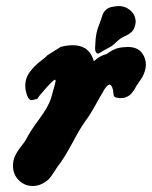

<svg xmlns="http://www.w3.org/2000/svg" viewBox="-20 -616 508 642"><path d="M332 -450.2 308.6 -436.5Q297.9 -438.5 297.9 -454.1Q297.9 -457 298.3 -461.9Q298.8 -466.8 298.8 -469.7Q299.8 -504.9 310.5 -531.2Q313.5 -537.1 317.4 -549.8Q321.3 -562.5 323.7 -568.8Q326.2 -575.2 333 -582Q339.8 -588.9 349.6 -591.8Q357.4 -593.8 364.3 -594.7Q371.1 -595.7 377 -595.7Q403.3 -595.7 421.9 -575.2Q433.6 -561.5 433.6 -543.9Q433.6 -535.2 430.7 -527.3Q426.8 -514.6 418 -507.3Q409.2 -500 397.9 -495.1Q386.7 -490.2 381.8 -486.3Q374 -480.5 367.2 -473.6Q360.4 -466.8 354 -462.4Q347.7 -458 332 -450.2ZM88.9 5.9Q62.5 5.9 43 -13.2Q23.4 -32.2 23.4 -62.5Q23.4 -80.1 31.2 -96.2Q39.1 -112.3 51.3 -127.4Q63.5 -142.6 66.4 -148.4Q81.1 -177.7 111.8 -218.8Q142.6 -259.8 151.4 -290Q166 -341.8 166 -344.7Q166 -348.6 164.1 -349.6Q159.2 -349.6 133.3 -320.8Q107.4 -292 105.5 -286.1Q90.8 -281.2 85 -281.2Q76.2 -281.2 70.3 -297.9Q64.5 -314.5 64.5 -329.1Q64.5 -355.5 80.6 -376.5Q96.7 -397.5 116.2 -412.1Q135.7 -426.8 137.7 -430.7L182.6 -459Q204.1 -464.8 222.7 -464.8Q279.3 -464.8 293.9 -411.1Q311.5 -428.7 336.9 -435.5Q338.9 -436.5 346.2 -441.9Q353.5 -447.3 365.2 -452.1Q377 -457 392.6 -458Q394.5 -458 399.4 -458.5Q404.3 -459 407.2 -459Q445.3 -459 460 -430.7Q467.8 -416 467.8 -399.4Q467.8 -388.7 463.9 -377Q460 -365.2 456.5 -359.4Q453.1 -353.5 444.8 -341.3Q436.5 -329.1 435.5 -328.1L433.6 -324.2Q431.6 -320.3 429.7 -317.4Q427.7 -314.5 424.3 -309.6Q420.9 -304.7 417.5 -301.3Q414.1 -297.9 409.2 -294.9Q404.3 -292 398.4 -290Q392.6 -288.1 385.7 -288.1H379.9Q366.2 -289.1 362.8 -292.5Q359.4 -295.9 358.9 -305.7Q358.4 -315.4 355.5 -323.2Q351.6 -333 345.7 -333Q338.9 -333 327.6 -314.5Q316.4 -295.9 298.3 -263.2Q280.3 -230.5 264.6 -210Q247.1 -185.5 221.2 -136.7Q195.3 -87.9 170.9 -56.6Q168.9 -53.7 160.6 -40.5Q152.3 -27.3 145 -19Q137.7 -10.7 122.6 -2.4Q107.4 5.9 88.9 5.9Z"/></svg>

Font: Essays1743
Style: BoldItalic
Weight: 700
Italic angle: -10°
Designer: Based on the typeface in a 1743 English translation of the essays of Montaigne.  PostScript/TrueType font designed by Jo
Version: Version 002.100